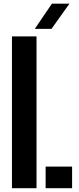

<svg xmlns="http://www.w3.org/2000/svg" viewBox="-20 -992 414 1012"><path d="M43 0V-800H172.5V0ZM220.5 0V-114H360V0ZM163.5 -840 253.5 -972.5H346L251.5 -840Z"/></svg>

Font: Big Shoulders Stencil Display ExtraBold
Style: Regular
Weight: 800
Designer: Patric King
Foundry: XO Type Co
Version: Version 1.000